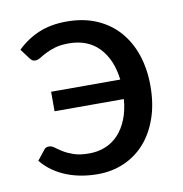

<svg xmlns="http://www.w3.org/2000/svg" viewBox="-65 -577 613 644"><g transform="rotate(-10 241.5 -255.0)"><path d="M34 -449Q66 -480.5 107.2 -498Q148.5 -515.5 202.5 -515.5Q260.5 -515.5 305.2 -496Q350 -476.5 380.5 -441.5Q411 -406.5 426.8 -358.8Q442.5 -311 442.5 -254.5Q442.5 -192.5 425.2 -143.8Q408 -95 377.8 -61.5Q347.5 -28 306.5 -10.5Q265.5 7 218 7Q190.5 7 164 2.5Q137.5 -2 113 -11.5Q88.5 -21 67 -36Q45.5 -51 28.5 -72L54 -104Q59.5 -113 71.5 -113Q81 -113 90.5 -105.8Q100 -98.5 114 -89.8Q128 -81 148.8 -73.8Q169.5 -66.5 201.5 -66.5Q231.5 -66.5 257 -77Q282.5 -87.5 301.2 -107.8Q320 -128 332 -157.8Q344 -187.5 347 -226H111V-292.5H346.5Q338 -362.5 299.8 -402.2Q261.5 -442 197 -442Q169 -442 150 -436.2Q131 -430.5 117.5 -423.5Q104 -416.5 95 -410.8Q86 -405 78 -405Q70.5 -405 66.2 -408.2Q62 -411.5 58 -417Z"/></g></svg>

Font: Lato Medium
Style: Regular
Weight: 500
Designer: Lukasz Dziedzic
Foundry: tyPoland Lukasz Dziedzic
Version: Version 2.006; 2014-01-15